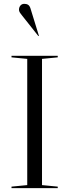

<svg xmlns="http://www.w3.org/2000/svg" viewBox="-20 -981 361 1001"><path d="M122 -674 40 -682V-690H281V-682L199 -674V-16L281 -8V0H40V-8L122 -16ZM138 -940 183 -794 180 -793 115 -875Q110 -881 103.5 -889.5Q97 -898 94 -901.5Q91 -905 87.5 -910Q84 -915 82.5 -917.5Q81 -920 80 -923.5Q79 -927 79 -930Q79 -943 86.5 -952Q94 -961 107 -961Q131 -961 138 -940Z"/></svg>

Font: Libre Caslon Display
Style: Regular
Weight: 400
Designer: Pablo Impallari, Rodrigo Fuenzalida
Foundry: Pablo Impallari, Rodrigo Fuenzalida
Version: Version 1.002